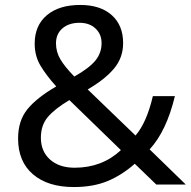

<svg xmlns="http://www.w3.org/2000/svg" viewBox="-20 -745 772 775"><path d="M53 -186Q53 -258 91 -304.5Q129 -351 207 -396Q165 -443 142.5 -481.5Q120 -520 120 -569Q120 -642 169 -683.5Q218 -725 304 -725Q385 -725 431 -684Q477 -643 477 -571Q477 -512 440 -468Q403 -424 334 -384L527 -198Q572 -250 597 -357H686Q652 -216 584 -142L730 0H611L524 -84Q472 -38 414 -14Q356 10 278 10Q173 10 113 -41.5Q53 -93 53 -186ZM390 -571Q390 -607 365.5 -630Q341 -653 301 -653Q258 -653 232 -630.5Q206 -608 206 -570Q206 -536 223.5 -506Q241 -476 280 -436Q340 -470 365 -500.5Q390 -531 390 -571ZM468 -139 260 -341Q200 -305 172.5 -272Q145 -239 145 -189Q145 -134 182 -101Q219 -68 281 -68Q392 -68 468 -139Z"/></svg>

Font: Noto Sans Adlam New
Style: Regular
Weight: 400
Designer: Mark Jamra, Neil Patel
Foundry: JamraPatel LLC
Version: Version 3.000